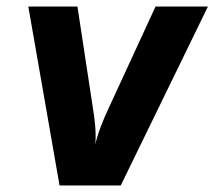

<svg xmlns="http://www.w3.org/2000/svg" viewBox="-20 -570 659 590"><path d="M163 0 67 -550H218L265 -241Q270 -213 272.5 -183Q275 -153 273 -127Q279 -153 290.5 -183Q302 -213 315 -240L458 -550H619L351 0Z"/></svg>

Font: JetBrains Mono ExtraBold
Style: Italic
Weight: 800
Italic angle: -9°
Monospace: yes
Designer: Philipp Nurullin, Konstantin Bulenkov
Foundry: JetBrains
Version: Version 2.305; ttfautohint (v1.8.4.7-5d5b)